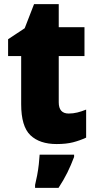

<svg xmlns="http://www.w3.org/2000/svg" viewBox="-20 -684 461 925"><path d="M311 -137Q332 -137 352.5 -142Q373 -147 395 -156V-21Q365 -7 332 1.5Q299 10 253 10Q171 10 126.5 -32.5Q82 -75 82 -182V-414H19V-495L99 -548L144 -664H263V-553H387V-414H263V-191Q263 -137 311 -137ZM337 72Q322 112 304.5 147.5Q287 183 262 221H149V207Q154 187 159 160.5Q164 134 167 107Q170 80 171 61H337Z"/></svg>

Font: Noto Sans Lao SemiCondensed Black
Style: Regular
Weight: 900
Width: 4
Designer: Monotype Design Team
Foundry: Monotype Imaging Inc.
Version: Version 2.003; ttfautohint (v1.8.4.7-5d5b)